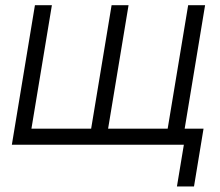

<svg xmlns="http://www.w3.org/2000/svg" viewBox="-20 -542 822 719"><path d="M110.8 -522.5H174.3L97.7 -60.1H321.3L397.9 -522.5H461.4L384.8 -60.1H607.9L684.6 -522.5H748L661.6 0H24.4ZM642.6 156.2 668.5 0H627L636.7 -60.1H742.2L706.5 156.2Z"/></svg>

Font: Inter 28pt Light
Style: Italic
Weight: 300
Italic angle: -9.3988°
Designer: Rasmus Andersson
Foundry: rsms
Version: Version 4.001;git-66647c0bb